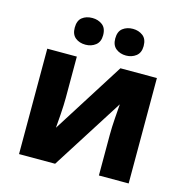

<svg xmlns="http://www.w3.org/2000/svg" viewBox="-110 -862 939 966"><g transform="rotate(15 359.5 -378.5)"><path d="M228 -549H74V0H262L499 -373Q497 -347 493.5 -299Q490 -251 490 -212V0H645V-549H455L219 -176Q221 -196 224.5 -247.5Q228 -299 228 -333ZM391 -687Q391 -652 412.5 -635Q434 -618 465 -618Q495 -618 517 -635Q539 -652 539 -687Q539 -724 517 -740.5Q495 -757 465 -757Q434 -757 412.5 -740.5Q391 -724 391 -687ZM180 -687Q180 -652 201 -635Q222 -618 254 -618Q284 -618 306 -635Q328 -652 328 -687Q328 -724 306 -740.5Q284 -757 254 -757Q222 -757 201 -740.5Q180 -724 180 -687Z"/></g></svg>

Font: Noto Sans UI Extra
Style: Regular
Weight: 800
Designer: Monotype Design Team
Foundry: Monotype Imaging Inc.
Version: Version 1.901